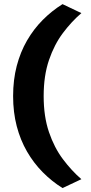

<svg xmlns="http://www.w3.org/2000/svg" viewBox="-20 -800 452 952"><path d="M290 132.5Q236.5 99 191.8 53.8Q147 8.5 114 -48.5Q81 -105.5 63 -174.2Q45 -243 45 -323.5Q45 -404.5 63 -473.2Q81 -542 114 -599Q147 -656 191.8 -701Q236.5 -746 290 -779.5L383.5 -735Q334.5 -693 291.8 -636Q249 -579 222.8 -502Q196.5 -425 196.5 -323.5Q196.5 -222 222.8 -145Q249 -68 291.8 -11Q334.5 46 383.5 88.5Z"/></svg>

Font: Commissioner Thin
Style: Bold
Weight: 700
Version: Version 1.001;gftools[0.9.23]